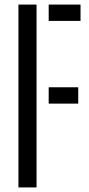

<svg xmlns="http://www.w3.org/2000/svg" viewBox="-20 -820 391 840"><path d="M60.7 0V-800H139.9V0ZM193 -366.7V-438.2H322.3V-366.7ZM193 -728.5V-800H332.3V-728.5Z"/></svg>

Font: Big Shoulders Stencil Text Thin
Style: Regular
Weight: 100
Designer: Patric King
Foundry: XO Type Co
Version: Version 2.001